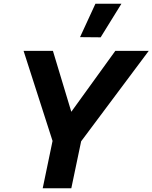

<svg xmlns="http://www.w3.org/2000/svg" viewBox="-20 -1014 821 1034"><path d="M522 -813 411 -814 494 -994H634ZM210 0 263 -255 107 -740H265L364 -412L601 -740H781L417 -253L364 0Z"/></svg>

Font: Be Vietnam Pro
Style: Bold Italic
Weight: 700
Italic angle: -12°
Designer: Lam Bao, Tony Le, Vietanh Nguyen
Foundry: Yellow Type Foundry
Version: Version 1.002; ttfautohint (v1.8.3)